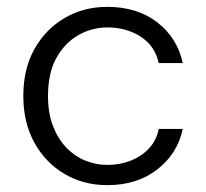

<svg xmlns="http://www.w3.org/2000/svg" viewBox="-20 -528 601 560"><path d="M293 12Q224 12 168.5 -20.5Q113 -53 80.5 -111.5Q48 -170 48 -248Q48 -327 80.5 -385Q113 -443 168.5 -475.5Q224 -508 293 -508Q380 -508 438.5 -463Q497 -418 513 -344H443Q432 -394 390.5 -421Q349 -448 293 -448Q248 -448 208.5 -425.5Q169 -403 144.5 -359Q120 -315 120 -248Q120 -198 134.5 -160.5Q149 -123 173.5 -97.5Q198 -72 229 -59.5Q260 -47 293 -47Q330 -47 361.5 -59.5Q393 -72 414.5 -95Q436 -118 443 -152H513Q498 -80 439 -34Q380 12 293 12Z"/></svg>

Font: DM Sans 24pt Light
Style: Regular
Weight: 300
Designer: Colophon Foundry, Jonny Pinhorn
Foundry: Colophon Foundry
Version: Version 4.004;gftools[0.9.30]